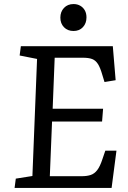

<svg xmlns="http://www.w3.org/2000/svg" viewBox="-20 -928 633 948"><path d="M163 -637 77 -654 83 -700H537L551 -532L496 -523L485 -559Q475 -594 463.5 -612Q452 -630 435 -636.5Q418 -643 389 -643H250L240 -391H489L484 -328H237L226 -58H383Q409 -58 427.5 -64Q446 -70 460 -88Q474 -106 486 -143L500 -184H555L531 0H52L58 -46L140 -59ZM278 -841Q278 -870 296 -889Q314 -908 343 -908Q362 -908 376.5 -899.5Q391 -891 399 -876.5Q407 -862 407 -842Q407 -813 389.5 -794Q372 -775 343 -775Q314 -775 296 -793.5Q278 -812 278 -841Z"/></svg>

Font: Literata
Style: Italic
Weight: 400
Italic angle: -2°
Designer: Latin by Veronika Burian and Jose Scaglione. Greek by Irene Vlachou. Cyrillic by Vera Evstafieva
Foundry: TypeTogether
Version: Version 3.103;gftools[0.9.29]